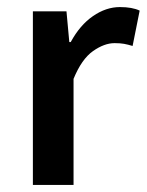

<svg xmlns="http://www.w3.org/2000/svg" viewBox="-20 -523 415 543"><path d="M73 0V-491H168L176 -404H180Q206 -452 243 -477.5Q280 -503 319 -503Q354 -503 375 -493L355 -393Q342 -397 331 -399Q320 -401 304 -401Q275 -401 243 -378.5Q211 -356 188 -300V0Z"/></svg>

Font: CV Source Sans Light
Style: Bold
Weight: 600
Designer: Paul D. Hunt
Foundry: Adobe Systems Incorporated
Version: Version 3.001